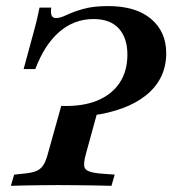

<svg xmlns="http://www.w3.org/2000/svg" viewBox="-20 -602 559 622"><path d="M518.5 -429.8Q518.5 -387.1 501.6 -352.8Q484.7 -318.5 452.8 -293.1Q421 -267.7 377.4 -251.6Q333.9 -235.5 281 -228.2Q228.2 -221 168.5 -222.6L178.2 -258.9Q247.6 -256.5 295.2 -276.2Q342.7 -296 367.7 -333.9Q392.7 -371.8 392.7 -425Q392.7 -479 364.9 -509.7Q337.1 -540.3 283.1 -540.3Q220.2 -540.3 172.2 -498.8Q124.2 -457.3 94.4 -378.2H56.5Q68.5 -422.6 77 -453.6Q85.5 -484.7 91.5 -506.9Q97.6 -529 101.2 -546Q104.8 -562.9 108.1 -577.4H146Q143.5 -558.9 147.6 -551.2Q151.6 -543.5 161.3 -543.5Q175 -543.5 195.2 -553.2Q215.3 -562.9 248 -572.6Q280.6 -582.3 330.6 -582.3Q420.2 -582.3 469.4 -540.7Q518.5 -499.2 518.5 -429.8ZM166.1 -2.4Q141.1 -2.4 112.9 -2Q84.7 -1.6 58.9 -1.2Q33.1 -0.8 15.3 0L25.8 -36.3L56.5 -39.5Q83.1 -41.9 97.6 -48Q112.1 -54 120.6 -67.3Q129 -80.6 135.5 -105.6L173.4 -241.1Q191.9 -239.5 213.7 -240.3Q235.5 -241.1 258.1 -244.4Q280.6 -247.6 299.2 -252.4L258.9 -105.6Q248.4 -69.4 255.2 -56.9Q262.1 -44.4 299.2 -40.3L351.6 -36.3L341.1 0Q319.4 -0.8 289.9 -1.2Q260.5 -1.6 229 -2Q197.6 -2.4 167.7 -2.4Z"/></svg>

Font: Playfair 9pt
Style: Bold Italic
Weight: 700
Italic angle: -15.6°
Designer: Claus Eggers Sørensen
Foundry: Claus Eggers Sørensen
Version: Version 2.203